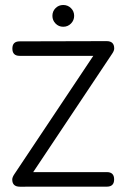

<svg xmlns="http://www.w3.org/2000/svg" viewBox="-20 -733 496 754"><path d="M271.2 -670.7Q271.2 -653.3 258.8 -640.6Q246.3 -627.9 228.3 -627.9Q210.4 -627.9 198.1 -640.6Q185.8 -653.3 185.8 -670.7Q185.8 -688.7 198.1 -701Q210.4 -713.4 228.3 -713.4Q246.3 -713.4 258.8 -701Q271.2 -688.7 271.2 -670.7ZM428.5 -542.7Q428.5 -533.9 420.4 -522L110.4 -57.1H399.7Q428.2 -57.1 428.2 -28.6Q428.2 0 399.7 0L58.1 0.2Q28.1 0.2 28.1 -28.1Q28.1 -36.6 36.1 -48.6L346.4 -513.7H57.1Q28.6 -513.7 28.6 -542.2Q28.6 -570.6 57.1 -570.6L398.7 -571.5Q428.5 -571.5 428.5 -542.7Z"/></svg>

Font: EnergyBar
Style: Regular
Weight: 400
Italic angle: -10°
Version: 1.0 2000-03-28